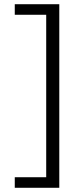

<svg xmlns="http://www.w3.org/2000/svg" viewBox="-20 -778 391 910"><path d="M50 62H199V-708H50V-758H261V112H50Z"/></svg>

Font: KoHo
Style: Regular
Weight: 400
Version: Version 1.000; ttfautohint (v1.6)